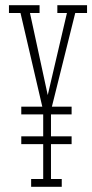

<svg xmlns="http://www.w3.org/2000/svg" viewBox="-20 -720 356 740"><path d="M100 0V-30H146.5V-164.5H62V-194.5H146.5V-279H62V-309H143L59 -670H14.5V-700H132.5V-670H95.5L164 -353.5L238 -670H201V-700H315.5V-670H270L180 -309H256V-279H176.5V-194.5H256V-164.5H176.5V-30H218V0Z"/></svg>

Font: Imbue 10pt Thin
Style: Regular
Weight: 100
Designer: Tyler Finck
Foundry: Etcetera Type Company
Version: Version 1.102; ttfautohint (v1.8.3)